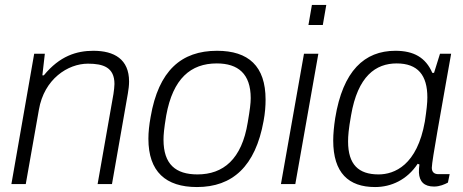

<svg xmlns="http://www.w3.org/2000/svg" viewBox="-20 -743 1870 775"><path d="M26 0H84L137 -300C158 -424 254 -486 335 -486C397 -486 442 -471 442 -404C442 -393 440 -379 438 -364L374 0H432L496 -365C499 -382 501 -399 501 -414C501 -504 441 -538 357 -538C289 -538 221 -517 157 -439H151L161 -526H118Z M775 12C918 12 1011 -71 1044 -255C1050 -287 1052 -315 1052 -341C1052 -476 983 -538 856 -538C712 -538 620 -458 588 -271C582 -238 579 -209 579 -183C579 -50 649 12 775 12ZM777 -39C689 -39 640 -80 640 -179C640 -199 642 -223 651 -277C678 -426 750 -487 855 -487C941 -487 992 -445 992 -347C992 -326 989 -302 980 -249C956 -100 881 -39 777 -39Z M1225 -642H1283L1297 -723H1239ZM1114 0H1172L1265 -526H1207Z M1494 12C1559 12 1623 -17 1666 -82L1673 -79C1671 -67 1671 -56 1671 -46C1673 -10 1692 10 1732 10C1755 10 1775 1 1788 -6L1795 -40H1750C1732 -40 1723 -49 1723 -66C1723 -94 1764 -314 1780 -408L1801 -526H1756L1732 -449H1725C1698 -511 1650 -538 1576 -538C1451 -538 1364 -457 1333 -266C1328 -233 1325 -202 1325 -176C1325 -45 1387 12 1494 12ZM1508 -39C1427 -39 1385 -79 1385 -172C1385 -194 1387 -221 1397 -277C1424 -436 1497 -487 1581 -487C1667 -487 1705 -439 1705 -350C1705 -327 1702 -300 1695 -253C1664 -76 1572 -39 1508 -39Z"/></svg>

Font: Archivo ExtraLight
Style: Italic
Weight: 200
Italic angle: -10°
Designer: Hector Gatti
Foundry: Omnibus-Type
Version: Version 2.001